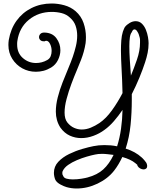

<svg xmlns="http://www.w3.org/2000/svg" viewBox="-20 -789 891 1097"><path d="M418 288Q403 288 388.5 286Q374 284 360 280Q346 276 326 265.5Q306 255 297 240Q293 232 290.5 220.5Q288 209 288 199Q288 162 313 135.5Q338 109 375 91Q412 73 450 62Q488 51 514 46Q543 40 576 40Q594 40 612.5 41.5Q631 43 649 47Q664 0 671.5 -53.5Q679 -107 680 -161Q657 -127 631 -97Q605 -67 577 -47Q549 -26 514 -13Q479 0 444 0Q410 0 379 -14Q348 -28 325 -60Q312 -80 305.5 -103Q299 -126 299 -151Q299 -190 310 -233Q321 -276 337.5 -318Q354 -360 370 -398Q386 -436 396 -465Q406 -494 413.5 -525Q421 -556 421 -586Q421 -615 412 -641.5Q403 -668 380 -688Q360 -707 332.5 -714Q305 -721 276 -721Q200 -721 145 -676Q90 -631 79 -554Q78 -549 78 -544Q78 -539 78 -534Q78 -486 110.5 -457.5Q143 -429 186 -429Q202 -429 218 -433Q234 -437 250 -446Q264 -454 269.5 -468Q275 -482 275 -498Q275 -520 266 -538Q257 -556 244 -556Q240 -556 235 -553Q219 -552 211 -559.5Q203 -567 203 -577Q203 -587 210.5 -595Q218 -603 233 -603Q279 -602 302 -571Q325 -540 325 -502Q325 -474 311.5 -446.5Q298 -419 272 -403Q250 -390 228.5 -384.5Q207 -379 185 -379Q143 -379 107.5 -398.5Q72 -418 50 -453Q28 -488 28 -532Q28 -539 28.5 -546Q29 -553 30 -560Q41 -624 74.5 -670.5Q108 -717 160 -743Q212 -769 275 -769Q311 -769 347.5 -759Q384 -749 412 -725Q444 -697 457.5 -657.5Q471 -618 471 -577Q471 -568 470.5 -559Q470 -550 469 -542Q465 -517 458.5 -493.5Q452 -470 443 -447Q435 -425 419.5 -389Q404 -353 388 -310Q372 -267 360.5 -224Q349 -181 349 -146Q349 -109 365 -89Q382 -68 403.5 -58.5Q425 -49 447 -49Q473 -49 498.5 -59.5Q524 -70 548 -86Q586 -112 619.5 -158.5Q653 -205 680 -257Q679 -298 677.5 -336Q676 -374 674 -408Q673 -428 672 -451.5Q671 -475 671 -500Q671 -529 673 -557.5Q675 -586 682 -608Q684 -613 687.5 -622Q691 -631 694 -635Q704 -648 721 -658Q738 -668 755 -668Q776 -668 790.5 -654Q805 -640 813.5 -619Q822 -598 825.5 -577Q829 -556 829 -542Q829 -514 823.5 -487Q818 -460 809 -433Q796 -393 776.5 -345.5Q757 -298 733 -251V-216Q733 -146 726 -75.5Q719 -5 698 60Q753 77 790 111Q795 115 806.5 128.5Q818 142 819 148Q821 156 821 159Q821 169 815 174Q809 179 801 179Q791 179 781 173.5Q771 168 766 159Q764 155 764 153H765Q765 153 753 143Q728 122 679 108Q669 129 657.5 148.5Q646 168 632 186Q596 232 537.5 260Q479 288 418 288ZM728 -357Q745 -398 762.5 -448.5Q780 -499 780 -545Q780 -553 780 -560.5Q780 -568 778 -575Q776 -583 773 -592Q770 -601 765 -608Q758 -621 748 -621Q739 -621 733 -605Q725 -596 722 -575.5Q719 -555 719 -525Q719 -492 721.5 -449.5Q724 -407 728 -357ZM396 236Q421 236 445.5 232Q470 228 480 225Q536 210 570 179Q604 148 629 96Q612 94 595 92Q578 90 563 90Q552 90 541.5 91Q531 92 523 94Q503 98 475.5 106Q448 114 419.5 126Q391 138 369 153.5Q347 169 338 189Q336 193 336 200Q336 210 341 216Q345 228 361 232Q377 236 396 236Z"/></svg>

Font: Twinkle Star
Style: Regular
Weight: 400
Designer: Robert E. Leuschke
Foundry: Robert E. Leuschke
Version: Version 2.010; ttfautohint (v1.8.3)